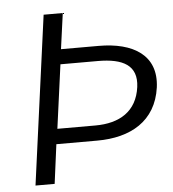

<svg xmlns="http://www.w3.org/2000/svg" viewBox="-52 -771 740 819"><g transform="rotate(-5 318.0 -361.5)"><path d="M619 -372C637 -509 535 -570 387 -570H226L247 -723H165L67 0H149L171 -168H346C489 -168 599 -229 619 -372ZM536 -381C522 -277 447 -233 344 -233H181L218 -506H378C486 -506 548 -473 536 -381Z"/></g></svg>

Font: United Sans Light
Style: Italic
Weight: 300
Italic angle: -8°
Designer: Pablo Impallari, Rodrigo Fuenzalida (Modified by Dan O. Williams)
Version: Version 1.000;PS 001.000;hotconv 1.0.88;makeotf.lib2.5.64775